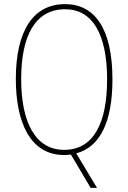

<svg xmlns="http://www.w3.org/2000/svg" viewBox="-20 -744 624 934"><path d="M527 -358C527 -607 439 -724 297 -724C141 -724 57 -594 57 -359C57 -150 127 10 291 10C302 10 312 10 325 8L421 170H452L351 2C467 -29 527 -151 527 -358ZM83 -359C83 -568 150 -699 297 -699C429 -699 501 -579 501 -358C501 -143 434 -15 292 -15C154 -15 83 -146 83 -359Z"/></svg>

Font: Noto Sans Lao UI Cond Thin
Style: Regular
Weight: 100
Width: 3
Designer: Monotype Design Team
Foundry: Monotype Imaging Inc.
Version: Version 2.000